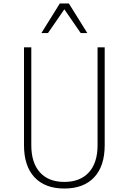

<svg xmlns="http://www.w3.org/2000/svg" viewBox="-20 -1072 740 1104"><path d="M118 -800H160V-237Q160 -136 209.5 -81Q259 -26 350 -26Q441 -26 491 -81Q541 -136 541 -237V-800H582V-237Q582 -117 521.5 -52.5Q461 12 350 12Q239 12 178.5 -52.5Q118 -117 118 -237ZM218 -882 324 -1052H376L482 -882H444L340 -1033H360L256 -882Z"/></svg>

Font: Martian Mono SemiExpanded Thin
Style: Regular
Weight: 250
Monospace: yes
Version: Version 0.930